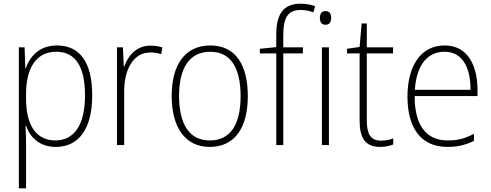

<svg xmlns="http://www.w3.org/2000/svg" viewBox="-20 -785 2658 1039"><path d="M288 -539C193 -539 142 -480 119 -415H117L113 -529H82V234H121V-1C121 -36 120 -73 118 -104H121C142 -44 192 10 282 10C405 10 479 -86 479 -269C479 -448 412 -539 288 -539ZM284 -505C389 -505 440 -424 440 -269C440 -103 378 -25 279 -25C180 -25 121 -102 121 -251V-277C121 -418 177 -505 284 -505Z M794 -538C718 -538 672 -483 652 -424H650L645 -529H613V0H652V-288C651 -406 700 -501 793 -501C815 -501 834 -498 852 -492L859 -528C840 -535 817 -538 794 -538Z M1321 -265C1321 -428 1259 -539 1118 -539C984 -539 909 -438 909 -266C909 -97 981 10 1115 10C1253 10 1321 -97 1321 -265ZM949 -266C949 -417 1005 -505 1118 -505C1236 -505 1282 -406 1282 -265C1282 -115 1230 -25 1115 -25C1002 -25 949 -117 949 -266Z M1619 -496V-529H1513V-595C1513 -692 1539 -731 1608 -731C1630 -731 1655 -727 1676 -718L1685 -752C1663 -759 1639 -765 1608 -765C1513 -765 1475 -709 1475 -597V-530L1386 -521V-496H1475V0H1513V-496Z M1741 -725C1719 -725 1711 -709 1711 -688C1711 -667 1720 -651 1741 -651C1763 -651 1772 -666 1772 -688C1772 -709 1765 -725 1741 -725ZM1760 -529H1722V0H1760Z M2042 -24C1983 -24 1965 -62 1965 -135V-496H2107V-529H1965V-658H1937L1926 -531L1858 -521V-496H1926V-133C1926 -39 1956 10 2037 10C2067 10 2089 4 2108 -3V-36C2090 -29 2068 -24 2042 -24Z M2386 -539C2252 -539 2185 -421 2185 -262C2185 -99 2253 10 2401 10C2458 10 2501 -1 2545 -23V-61C2493 -34 2456 -25 2402 -25C2285 -25 2223 -110 2224 -265H2564V-297C2564 -431 2511 -539 2386 -539ZM2386 -505C2483 -505 2527 -418 2526 -299H2225C2234 -435 2294 -505 2386 -505Z"/></svg>

Font: Noto Sans Lao SemiCondensed ExtraLight
Style: Regular
Weight: 200
Width: 4
Designer: Monotype Design Team
Foundry: Monotype Imaging Inc.
Version: Version 2.003